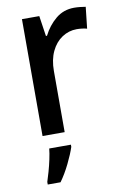

<svg xmlns="http://www.w3.org/2000/svg" viewBox="-87 -600 560 872"><g transform="rotate(-10 193.0 -164.0)"><path d="M318 -549Q331 -549 345 -547.5Q359 -546 371 -544L360 -445Q350 -448 337 -449.5Q324 -451 313 -451Q276 -451 245 -430.5Q214 -410 196 -372Q178 -334 178 -282V0H76V-539H156L170 -445H175Q197 -489 233 -519Q269 -549 318 -549ZM196 71Q186 102 165 145Q144 188 120 221H61V209Q67 191 74.5 164.5Q82 138 88 110Q94 82 96 61H196Z"/></g></svg>

Font: Noto Sans Gurmukhi UI SemiCondensed Medium
Style: Regular
Weight: 500
Width: 4
Designer: Jelle Bosma - Monotype Design Team
Foundry: Monotype Imaging Inc.
Version: Version 2.004; ttfautohint (v1.8.4.7-5d5b)